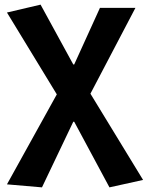

<svg xmlns="http://www.w3.org/2000/svg" viewBox="-20 -594 637 828"><path d="M161 214 296 -69H300L452 214L597 182L370 -190L564 -560H411L300 -316H296L155 -574L10 -540L225 -187L10 201Z"/></svg>

Font: Noto Sans CJK JP Bold
Style: Regular
Weight: 700
Designer: Ryoko NISHIZUKA (kana & ideographs); Paul D. Hunt (Latin, Greek & Cyrillic); Wenlong ZHANG (bopomofo); Sandoll Communica
Foundry: Adobe Systems Incorporated
Version: Version 1.004;PS 1.004;hotconv 1.0.82;makeotf.lib2.5.63406